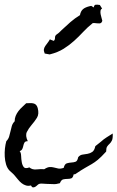

<svg xmlns="http://www.w3.org/2000/svg" viewBox="-40 -749 507 830"><path d="M447.3 -171.9Q448.2 -150.4 443.8 -141.6Q439.5 -132.8 433.6 -127.4Q427.7 -122.1 423.3 -115.7Q418.9 -109.4 418.9 -93.8Q396.5 -69.3 382.8 -58.1Q369.1 -46.9 356.4 -39.6Q343.8 -32.2 328.1 -23.4Q312.5 -14.6 285.2 3.9L278.3 4.9Q275.4 19.5 268.1 22Q260.7 24.4 251.5 24.4Q242.2 24.4 233.4 26.4Q224.6 28.3 218.8 43Q202.1 47.9 190.4 46.9Q178.7 45.9 160.2 45.9Q154.3 45.9 145 44.9Q135.7 43.9 129.9 45.9Q126 46.9 121.6 51.3Q117.2 55.7 112.3 58.6Q107.4 61.5 102.5 61Q97.7 60.5 93.8 52.7Q82 55.7 72.3 52.7Q62.5 49.8 53.7 43Q44.9 36.1 37.6 26.9Q30.3 17.6 23.4 9.8Q18.6 3.9 12.7 -1Q6.8 -5.9 2 -10.7Q-8.8 -21.5 -13.7 -38.1Q-18.6 -54.7 -19.5 -72.3Q-20.5 -89.8 -18.6 -107.4Q-16.6 -125 -12.7 -138.7Q-3.9 -147.5 -0.5 -158.7Q2.9 -169.9 5.4 -181.6Q7.8 -193.4 11.2 -204.6Q14.6 -215.8 23.4 -224.6Q23.4 -237.3 27.8 -248Q32.2 -258.8 39.6 -268.6Q46.9 -278.3 56.2 -286.6Q65.4 -294.9 73.2 -302.7Q81.1 -302.7 88.9 -303.2Q96.7 -303.7 103.5 -302.2Q110.4 -300.8 115.2 -296.4Q120.1 -292 123 -282.2Q129.9 -255.9 119.6 -239.7Q109.4 -223.6 96.7 -209Q84 -194.3 76.2 -178.7Q68.4 -163.1 80.1 -138.7Q69.3 -138.7 65.9 -132.8Q62.5 -127 61 -119.6Q59.6 -112.3 56.6 -105.5Q53.7 -98.6 44.9 -95.7Q50.8 -89.8 51.3 -75.2Q51.8 -60.5 54.2 -47.4Q56.6 -34.2 63 -26.4Q69.3 -18.6 86.9 -25.4Q99.6 -14.6 117.7 -16.6Q135.7 -18.6 151.4 -17.6Q165 -26.4 174.8 -26.9Q184.6 -27.3 193.4 -24.9Q202.1 -22.5 211.9 -20.5Q221.7 -18.6 235.4 -23.4Q239.3 -40 249 -43Q258.8 -45.9 268.6 -46.4Q278.3 -46.9 286.6 -49.8Q294.9 -52.7 297.9 -69.3Q305.7 -79.1 316.4 -80.6Q327.1 -82 338.4 -84Q349.6 -85.9 358.9 -92.3Q368.2 -98.6 372.1 -117.2Q388.7 -129.9 396 -136.2Q403.3 -142.6 408.2 -146.5Q413.1 -150.4 420.9 -155.3Q428.7 -160.2 447.3 -171.9ZM402.3 -659.2Q399.4 -648.4 390.6 -647.9Q381.8 -647.5 368.2 -649.4H361.3Q338.9 -631.8 319.8 -611.3Q300.8 -590.8 280.3 -572.3Q259.8 -553.7 234.9 -538.1Q210 -522.5 174.8 -513.7L153.3 -517.6Q148.4 -529.3 149.9 -536.6Q151.4 -543.9 155.8 -550.3Q160.2 -556.6 165.5 -563.5Q170.9 -570.3 175.8 -579.1Q178.7 -577.1 184.6 -575.2Q190.4 -573.2 192.4 -572.3Q198.2 -577.1 197.8 -586.4Q197.3 -595.7 207 -601.6Q212.9 -605.5 217.3 -609.9Q221.7 -614.3 226.6 -619.1Q245.1 -636.7 264.2 -653.3Q283.2 -669.9 305.7 -683.6Q308.6 -700.2 318.4 -709Q328.1 -717.8 349.6 -722.7Q351.6 -722.7 352.5 -723.1Q353.5 -723.6 354.5 -723.6L365.2 -716.8Q367.2 -727.5 373 -728.5Q378.9 -729.5 391.6 -727.5L401.4 -711.9Q395.5 -709 394.5 -702.1Q393.6 -695.3 395 -687.5Q396.5 -679.7 398.9 -671.9Q401.4 -664.1 402.3 -659.2Z"/></svg>

Font: Homemade Apple
Style: Regular
Weight: 400
Version: Version 1.001